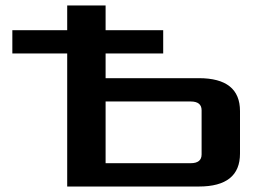

<svg xmlns="http://www.w3.org/2000/svg" viewBox="-20 -680 950 700"><path d="M25 -485V-570H225V-660H365V-570H575V-485H365V-395H705Q855 -395 855 -275V-120Q855 0 705 0H225V-485ZM365 -85H675Q715 -85 715 -117V-278Q715 -310 675 -310H365Z"/></svg>

Font: Xolonium
Style: Regular
Weight: 400
Designer: Severin Meyer
Version: Version 4.2